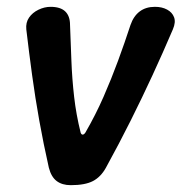

<svg xmlns="http://www.w3.org/2000/svg" viewBox="-20 -533 532 562"><path d="M187 9Q162 9 146 -3Q130 -15 123 -42Q107 -113 95 -180Q83 -247 74 -313Q65 -379 57 -447Q55 -467 65 -481.5Q75 -496 92.5 -504.5Q110 -513 128 -513Q157 -513 171 -499.5Q185 -486 185 -460Q187 -408 189 -355Q191 -302 197 -249.5Q203 -197 216 -145Q218 -139 222 -139Q226 -139 230 -145Q260 -197 283 -249.5Q306 -302 325.5 -355Q345 -408 362 -460Q371 -486 389 -499.5Q407 -513 433 -513H434Q454 -513 469 -505Q484 -497 489.5 -482.5Q495 -468 486 -447Q457 -379 426.5 -313Q396 -247 362.5 -180Q329 -113 290 -42Q275 -15 252 -3Q229 9 187 9Z"/></svg>

Font: Winky Sans Medium
Style: Italic
Weight: 500
Italic angle: -8.97852°
Designer: Simon Atzbach
Foundry: typofactur
Version: Version 1.205